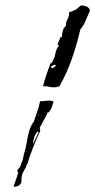

<svg xmlns="http://www.w3.org/2000/svg" viewBox="-20 -541 353 710"><path d="M139 -222Q144 -242 153 -268.5Q162 -295 167 -308L169 -306Q181 -322 184.5 -341.5Q188 -361 198 -373L192 -377Q195 -384 198.5 -391Q202 -398 204 -405L209 -403Q209 -423 216 -437L224 -446Q223 -459 230 -470.5Q237 -482 235 -495L255 -503Q261 -505 267.5 -511Q274 -517 280 -521Q291 -521 300 -517Q309 -513 313 -503Q305 -485 297.5 -466.5Q290 -448 277 -432Q265 -379 246.5 -325.5Q228 -272 201 -224Q196 -220 190 -219Q184 -218 179 -218Q169 -218 159.5 -220.5Q150 -223 139 -222ZM174 -288 187 -298 183 -302 167 -295ZM30 149 43 112Q43 110 44.5 105.5Q46 101 47 100V98Q47 96 45.5 94.5Q44 93 44 91Q44 86 49 82Q54 78 55 74Q57 68 59.5 61.5Q62 55 64 50L69 27Q75 10 78.5 -12.5Q82 -35 88 -56.5Q94 -78 105 -91L123 -144L126 -157Q127 -159 127 -161.5Q127 -164 128 -167Q136 -166 145.5 -167.5Q155 -169 162 -169Q173 -169 178 -165Q175 -154 171 -143.5Q167 -133 159 -125L154 -124V-119L127 -69L129 -57Q115 -28 101.5 6.5Q88 41 83 60Q82 62 81 65Q80 68 78 70Q77 72 76.5 75Q76 78 74 80Q73 81 72.5 83Q72 85 70 87Q70 89 66 95Q62 101 60 113Q59 119 59.5 127Q60 135 55 140Q51 146 43 148Q35 150 30 149ZM125 -113 123 -119 122 -115ZM102 -8Q107 -19 113 -31Q119 -43 123 -53L118 -54Q110 -44 106 -31.5Q102 -19 102 -8Z"/></svg>

Font: Kolker Brush
Style: Regular
Weight: 400
Designer: Robert E. Leuschke
Foundry: Robert E. Leuschke
Version: Version 1.010; ttfautohint (v1.8.3)